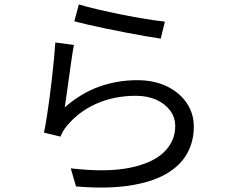

<svg xmlns="http://www.w3.org/2000/svg" viewBox="-20 -804 1040 864"><path d="M334.8 -784.1Q367.3 -773.9 418.9 -761.9Q470.4 -749.9 527.7 -738.3Q584.9 -726.7 637 -718.4Q689.1 -710.1 722.1 -706.7L703.2 -630.3Q674.6 -634.3 634.2 -641.3Q593.7 -648.4 547.6 -657.3Q501.6 -666.2 456.7 -675.4Q411.9 -684.6 374.9 -693.3Q337.9 -702 314.5 -708ZM312.7 -601.7Q307.7 -576.4 302.2 -538.5Q296.7 -500.7 291.1 -459.7Q285.5 -418.7 280.3 -381.9Q275 -345 271.2 -320.8Q343.5 -384.1 425.4 -413.7Q507.3 -443.2 597 -443.2Q673.9 -443.2 731.1 -415.4Q788.3 -387.7 820.3 -340.2Q852.2 -292.7 852.2 -233.7Q852.2 -167.2 821.6 -112.5Q791 -57.8 726.6 -20.9Q662.2 16 561.9 31.3Q461.6 46.6 322.2 35L298.4 -46.5Q456.6 -28 560.6 -48.3Q664.7 -68.7 716.6 -118.2Q768.5 -167.8 768.5 -236.1Q768.5 -276.1 745.4 -306.9Q722.3 -337.8 682.5 -355.4Q642.7 -372.9 591.8 -372.9Q493.8 -372.9 414.2 -337.6Q334.7 -302.3 282.1 -238.9Q270.8 -225.8 263.9 -213.5Q257.1 -201.2 252.1 -189.1L177.8 -207.3Q183.8 -234.6 190.1 -274.1Q196.4 -313.6 202.4 -359.2Q208.4 -404.8 213.7 -451Q219 -497.2 223 -539.6Q227 -581.9 229 -612.8Z"/></svg>

Font: Noto Sans JP
Style: Regular
Weight: 100
Designer: Ryoko NISHIZUKA 西塚涼子 (kana, bopomofo & ideographs); Paul D. Hunt (Latin, Greek & Cyrillic); Sandoll Communications 산돌커뮤니
Foundry: Adobe
Version: Version 2.004;hotconv 1.0.118;makeotfexe 2.5.65603